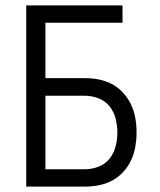

<svg xmlns="http://www.w3.org/2000/svg" viewBox="-20 -690 590 710"><path d="M77 0V-670H433V-606H148V-401H294Q320 -401 346 -396Q372 -391 395 -378.5Q418 -366 436 -346Q454 -326 465 -302.5Q476 -279 480.5 -253Q485 -227 485 -200Q485 -174 480.5 -148Q476 -122 465 -98Q454 -74 436 -54.5Q418 -35 395 -22.5Q372 -10 346 -5Q320 0 294 0ZM294 -64Q319 -64 344 -73.5Q369 -83 385 -103Q401 -123 407.5 -148.5Q414 -174 414 -200Q414 -226 407.5 -251.5Q401 -277 385 -297Q369 -317 344 -326.5Q319 -336 294 -336H148V-64Z"/></svg>

Font: Lode
Style: Regular
Weight: 400
Monospace: yes
Designer: Belleve Invis
Foundry: Belleve Invis
Version: Version 29.2.0; ttfautohint (v1.8.3)